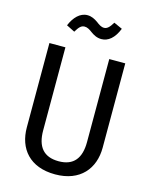

<svg xmlns="http://www.w3.org/2000/svg" viewBox="-140 -1056 917 1159"><g transform="rotate(15 318.0 -476.5)"><path d="M377 -848C419 -848 456 -877 481 -940L428 -964C409 -933 395 -918 375 -918C357 -918 342 -929 325 -942C306 -955 286 -966 260 -966C214 -966 178 -928 156 -875L208 -849C226 -879 239 -895 261 -895C278 -895 293 -886 310 -873C328 -860 349 -848 377 -848ZM555 -744H455V-225C455 -125 413 -69 319 -69C224 -69 181 -124 181 -225V-744H81V-217C81 -85 159 13 319 13C475 13 555 -86 555 -217Z"/></g></svg>

Font: Glow Sans SC Condensed Medium
Style: Regular
Weight: 600
Width: 3
Designer: Ryoko NISHIZUKA (kana, bopomofo & ideographs); Paul D. Hunt (Latin, Greek & Cyrillic); Sandoll Communications, Soo-young
Version: Version 0.93